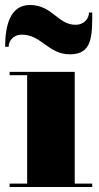

<svg xmlns="http://www.w3.org/2000/svg" viewBox="-22 -747 394 767"><path d="M65.5 -608.5C143.5 -608.5 170.5 -530 257.5 -530C346.5 -530 346.5 -602.5 346.5 -697H333.5C333.5 -675 316 -648 279.5 -648C208.5 -648 187.5 -727 97.5 -727C18.5 -727 -1.5 -645 -1.5 -560H12.5C12.5 -582 29.5 -608.5 65.5 -608.5ZM16.5 -13.5V0H346.5V-13.5H276.5V-460H16.5V-446.5H86.5V-13.5Z"/></svg>

Font: Bodoni* 16pt Fatface
Style: Regular
Weight: 900
Version: Version 2.3